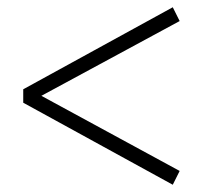

<svg xmlns="http://www.w3.org/2000/svg" viewBox="-20 -590 580 529"><path d="M44 -307V-344L456 -570L475 -532L94 -326L475 -119L456 -81Z"/></svg>

Font: DeepMind Serif Text
Style: Regular
Weight: 400
Designer: Frank Grießhammer / Modifications: Colophon Foundry
Foundry: Colophon Foundry
Version: Version 5.003; ttfautohint (v1.8.2)